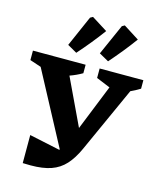

<svg xmlns="http://www.w3.org/2000/svg" viewBox="-142 -1036 948 1137"><g transform="rotate(15 331.5 -467.5)"><path d="M107 4V-168L295 -128L298 -131L62 -574L-7 -597V-655H316V-603Q280 -582 240 -568L375 -283L487 -562L402 -597V-655H670V-603Q639 -584 612 -572L430 -170Q402 -108 366.5 -69Q331 -30 280.5 -12.5Q230 5 156 5Q144 5 132 4.5Q120 4 107 4ZM186 -742 269 -931 285 -940 382 -879Q318 -792 244 -709ZM380 -742 464 -931 480 -940 576 -879Q544 -835 509.5 -792.5Q475 -750 439 -709Z"/></g></svg>

Font: Piazzolla
Style: Bold
Weight: 700
Designer: Juan Pablo del Peral
Foundry: Huerta Tipografica
Version: Version 1.330